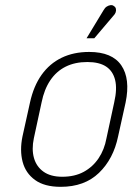

<svg xmlns="http://www.w3.org/2000/svg" viewBox="-20 -713 513 743"><path d="M418 -651Q425 -658 427.5 -665Q430 -672 428.5 -679Q427 -686 420 -690Q415 -694 407.5 -693Q400 -692 393 -687.5Q386 -683 381 -674L315 -565H345ZM437 -185 466 -316Q485 -408 449.5 -460Q414 -512 325 -512Q265 -512 218.5 -489.5Q172 -467 141 -423.5Q110 -380 96 -316L67 -185Q56 -131 67.5 -87Q79 -43 115.5 -16.5Q152 10 215 10Q307 10 363 -44Q419 -98 437 -185ZM422 -317 392 -178Q384 -134 361.5 -100.5Q339 -67 304 -48Q269 -29 221 -29Q176 -29 148.5 -48.5Q121 -68 111.5 -101.5Q102 -135 111 -178L141 -317Q151 -367 174.5 -402Q198 -437 234 -455Q270 -473 318 -473Q364 -473 390.5 -455.5Q417 -438 425.5 -403.5Q434 -369 422 -317Z"/></svg>

Font: Advent Pro Light
Style: Italic
Weight: 300
Italic angle: -12°
Version: Version 3.000